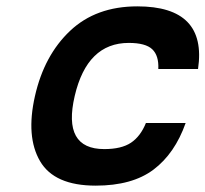

<svg xmlns="http://www.w3.org/2000/svg" viewBox="-20 -560 646 604"><path d="M385 -425Q254 -425 215 -258Q176 -91 308 -91Q362 -91 392 -111Q422 -131 439 -173H564Q530 -77 463 -26.5Q396 24 281 24Q151 24 106 -53Q61 -130 90 -258Q119 -386 200.5 -463Q282 -540 412 -540Q632 -540 603 -343H478Q480 -385 459 -405Q438 -425 385 -425Z"/></svg>

Font: Miedinger
Style: Bold-Italic
Weight: 700
Italic angle: -13°
Version: Version 001.000